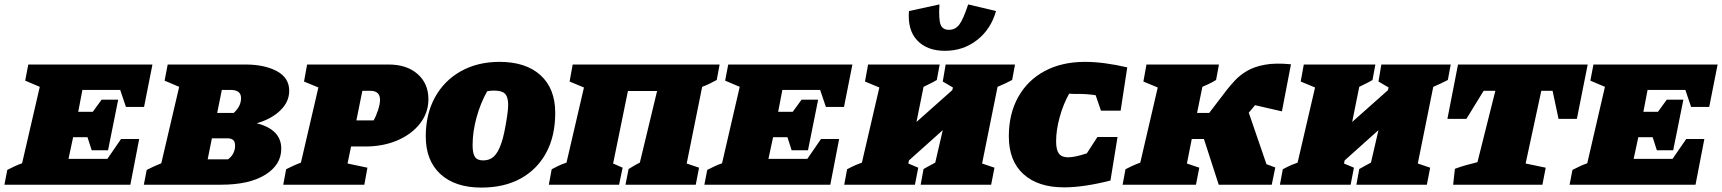

<svg xmlns="http://www.w3.org/2000/svg" viewBox="-52 -836 7794 869"><path d="M-32 0 -19 -67Q-3 -75 13.5 -83Q30 -91 48 -97L128 -443L62 -471L76 -544H638L600 -352H518L492 -429H321L302 -330H368L408 -385H483L437 -156H363L344 -215H279L258 -117H434L496 -207H578L538 0Z M599 0 612 -67Q641 -82 678 -97L759 -443L693 -471L707 -544H1059Q1145 -544 1201 -514Q1257 -484 1257 -425Q1257 -375 1216.5 -336Q1176 -297 1110 -278Q1221 -250 1221 -163Q1221 -90 1148.5 -45Q1076 0 949 0ZM992 -429H952L931 -325H1006Q1039 -355 1039 -392Q1039 -429 992 -429ZM888 -115H980Q996 -126 1004 -142.5Q1012 -159 1012 -176Q1012 -196 1002.5 -203Q993 -210 977 -210H907Z M1230 0 1243 -70Q1257 -77 1273 -84.5Q1289 -92 1310 -100L1389 -440L1324 -467L1338 -544H1707Q1789 -544 1838 -501Q1887 -458 1887 -387Q1887 -326 1849.5 -277.5Q1812 -229 1747.5 -201Q1683 -173 1601 -173H1537L1521 -96L1611 -77L1597 0ZM1624 -425H1588L1561 -291H1639Q1650 -310 1659 -337.5Q1668 -365 1668 -384Q1668 -425 1624 -425Z M2127 13Q2008 13 1941.5 -48Q1875 -109 1875 -219Q1875 -320 1917 -396Q1959 -472 2034.5 -514Q2110 -556 2209 -556Q2328 -556 2394.5 -495.5Q2461 -435 2461 -325Q2461 -220 2420 -144.5Q2379 -69 2304.5 -28Q2230 13 2127 13ZM2135 -110Q2164 -110 2183 -127.5Q2202 -145 2216 -185Q2224 -206 2231 -240.5Q2238 -275 2243 -308.5Q2248 -342 2248 -360Q2248 -397 2234 -411.5Q2220 -426 2184 -426Q2168 -426 2153 -423Q2123 -370 2105 -305Q2087 -240 2087 -179Q2087 -142 2097.5 -126Q2108 -110 2135 -110Z M2790 -424 2723 -96 2766 -77 2750 0H2432L2445 -70Q2459 -77 2473.5 -84.5Q2488 -92 2512 -100L2591 -440L2526 -467L2540 -544H3205L3192 -474Q3179 -467 3162 -458.5Q3145 -450 3126 -443L3056 -96L3112 -77L3097 0H2779L2793 -71Q2804 -77 2813 -83Q2822 -89 2844 -100L2922 -424Z M3136 0 3149 -67Q3165 -75 3181.5 -83Q3198 -91 3216 -97L3296 -443L3230 -471L3244 -544H3806L3768 -352H3686L3660 -429H3489L3470 -330H3536L3576 -385H3651L3605 -156H3531L3512 -215H3447L3426 -117H3602L3664 -207H3746L3706 0Z M3769 0 3782 -70Q3794 -76 3801.5 -80Q3809 -84 3819.5 -88.5Q3830 -93 3849 -100L3928 -440L3863 -467L3877 -544H4201L4188 -474Q4175 -466 4158.5 -458Q4142 -450 4128 -443L4096 -284L4258 -428L4261 -440L4215 -467L4228 -544H4542L4529 -474Q4516 -467 4498 -458.5Q4480 -450 4463 -443L4393 -96L4449 -77L4434 0H4115L4128 -71Q4140 -78 4154 -85.5Q4168 -93 4181 -100L4215 -247L4062 -110L4059 -96L4104 -77L4089 0ZM4225 -606Q4144 -606 4099.5 -653Q4055 -700 4062 -786L4200 -816Q4196 -749 4205 -725Q4214 -701 4243 -701Q4272 -701 4290 -725Q4308 -749 4330 -816L4456 -786Q4433 -704 4370.5 -655Q4308 -606 4225 -606Z M4764 12Q4646 12 4580 -48Q4514 -108 4514 -219Q4514 -321 4556.5 -397Q4599 -473 4676.5 -514.5Q4754 -556 4859 -556Q4902 -556 4950.5 -549.5Q4999 -543 5050 -531L5020 -335H4931L4907 -405Q4870 -411 4826 -411Q4816 -411 4806.5 -411Q4797 -411 4787 -412Q4761 -366 4744.5 -307Q4728 -248 4728 -196Q4728 -158 4740.5 -141Q4753 -124 4782 -124Q4813 -124 4867 -142L4915 -216H5006L4974 -19Q4916 -4 4862.5 4Q4809 12 4764 12Z M5029 0 5042 -70Q5057 -78 5073.5 -85.5Q5090 -93 5109 -100L5188 -440L5123 -467L5137 -544H5465L5452 -474Q5439 -466 5423 -458Q5407 -450 5390 -443L5366 -325H5421L5499 -427Q5516 -449 5538 -472.5Q5560 -496 5592 -515Q5624 -534 5672.5 -543Q5721 -552 5791 -545L5750 -332L5628 -360L5626 -357L5600 -326L5680 -93L5720 -78L5704 0H5464L5397 -207H5342L5320 -96L5376 -77L5361 0Z M5741 0 5754 -70Q5766 -76 5773.5 -80Q5781 -84 5791.5 -88.5Q5802 -93 5821 -100L5900 -440L5835 -467L5849 -544H6173L6160 -474Q6147 -466 6130.5 -458Q6114 -450 6100 -443L6068 -284L6230 -428L6233 -440L6187 -467L6200 -544H6514L6501 -474Q6488 -467 6470 -458.5Q6452 -450 6435 -443L6365 -96L6421 -77L6406 0H6087L6100 -71Q6112 -78 6126 -85.5Q6140 -93 6153 -100L6187 -247L6034 -110L6031 -96L6076 -77L6061 0Z M7134 -544 7085 -298H7002L6975 -425H6924L6853 -96L6944 -77L6929 0H6525L6533 -72Q6560 -82 6583.5 -88.5Q6607 -95 6635 -102L6716 -425H6663L6585 -298H6499L6547 -544Z M7052 0 7065 -67Q7081 -75 7097.5 -83Q7114 -91 7132 -97L7212 -443L7146 -471L7160 -544H7722L7684 -352H7602L7576 -429H7405L7386 -330H7452L7492 -385H7567L7521 -156H7447L7428 -215H7363L7342 -117H7518L7580 -207H7662L7622 0Z"/></svg>

Font: Piazzolla SC Black
Style: Italic
Weight: 900
Italic angle: -11.3°
Designer: Juan Pablo del Peral
Foundry: Huerta Tipografica
Version: Version 1.330